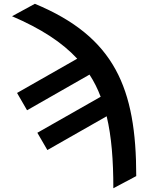

<svg xmlns="http://www.w3.org/2000/svg" viewBox="-20 -788 787 1021"><path d="M165.5 -767.8 44 -701.7C197.1 -636 309.3 -563.6 390.6 -475.9L70.7 -293.7L123.9 -201.7L456 -391.3C479.8 -354.8 499.3 -315.7 515.3 -273.4L178.6 -82L231.9 9.9L547.2 -169.7C573.2 -61.8 582.7 64.3 582.7 213.1L704.5 148.4C704.5 -320 589.5 -591.6 165.5 -767.8Z"/></svg>

Font: Margiela Sans Semi Bold
Style: Regular
Weight: 600
Designer: Stefan Endress, Andreas Faust
Version: Version 1.100;FEAKit 1.0